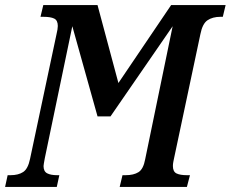

<svg xmlns="http://www.w3.org/2000/svg" viewBox="-38 -734 906 754"><path d="M-8 -46H3Q34 -46 53 -58.5Q72 -71 80 -110L184 -600Q189 -620 189 -632Q189 -654 175 -661Q161 -668 132 -668H121L132 -714H345L427 -408L634 -714H848L837 -668H828Q797 -668 777 -654.5Q757 -641 749 -600L645 -110Q644 -105 642.5 -97.5Q641 -90 641 -82Q641 -60 655 -53Q669 -46 697 -46H708L696 0H432L443 -46H455Q487 -46 506 -58Q525 -70 532 -108L640 -631L396 -277H345L246 -631L138 -113Q133 -86 133 -82Q133 -61 147 -53.5Q161 -46 187 -46H195L185 0H-18Z"/></svg>

Font: Noto Serif CondSemiBold
Style: Italic
Weight: 600
Width: 3
Italic angle: -12°
Designer: Monotype Design Team
Foundry: Monotype Imaging Inc.
Version: Version 1.001